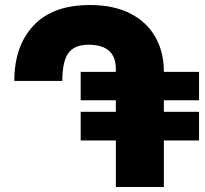

<svg xmlns="http://www.w3.org/2000/svg" viewBox="-20 -744 816 764"><path d="M632 -345V-299H772V-185H632V0H441V-185H301V-299H441V-345H301V-458H441V-470Q441 -566 332 -566Q276 -566 252 -532.5Q228 -499 228 -422H37Q37 -561 113.5 -642.5Q190 -724 338 -724Q432 -724 498 -690.5Q564 -657 598 -597Q632 -537 632 -460V-458H772V-345Z"/></svg>

Font: Noto Sans Armenian Black
Style: Regular
Weight: 900
Designer: Monotype Design team
Foundry: Monotype Imaging Inc.
Version: Version 1.000